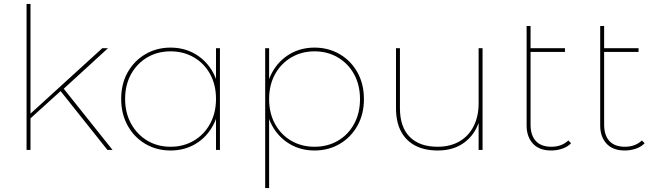

<svg xmlns="http://www.w3.org/2000/svg" viewBox="-20 -762 3336 976"><path d="M128 -154V-178L500 -517H529L304 -311L288 -299ZM115 0V-742H135V0ZM526 0 284 -304 300 -316 552 0Z M847 3Q776 3 719 -30.5Q662 -64 629 -123.5Q596 -183 596 -259Q596 -336 629 -394.5Q662 -453 719 -486.5Q776 -520 847 -520Q918 -520 974 -486.5Q1030 -453 1062.5 -394.5Q1095 -336 1095 -259Q1095 -183 1062.5 -123.5Q1030 -64 974 -30.5Q918 3 847 3ZM847 -16Q913 -16 965.5 -47Q1018 -78 1048 -133Q1078 -188 1078 -259Q1078 -331 1048 -385.5Q1018 -440 965.5 -470.5Q913 -501 847 -501Q781 -501 729 -470.5Q677 -440 646.5 -385.5Q616 -331 616 -259Q616 -188 646.5 -133Q677 -78 729 -47Q781 -16 847 -16ZM1078 0V-190L1088 -260L1078 -330V-517H1098V0Z M1579 3Q1508 3 1452 -30.5Q1396 -64 1363.5 -123Q1331 -182 1331 -258Q1331 -335 1363.5 -394Q1396 -453 1452 -486.5Q1508 -520 1579 -520Q1650 -520 1707 -486.5Q1764 -453 1797 -394Q1830 -335 1830 -258Q1830 -182 1797 -123Q1764 -64 1707 -30.5Q1650 3 1579 3ZM1328 194V-517H1348V-327L1338 -257L1348 -187V194ZM1579 -16Q1645 -16 1697.5 -46.5Q1750 -77 1780 -132Q1810 -187 1810 -258Q1810 -330 1780 -384.5Q1750 -439 1697.5 -470Q1645 -501 1579 -501Q1513 -501 1460.5 -470Q1408 -439 1378 -384.5Q1348 -330 1348 -258Q1348 -187 1378 -132Q1408 -77 1460.5 -46.5Q1513 -16 1579 -16Z M2205 3Q2139 3 2091.5 -21.5Q2044 -46 2018.5 -94Q1993 -142 1993 -212V-517H2013V-212Q2013 -116 2063 -66Q2113 -16 2204 -16Q2269 -16 2316 -43.5Q2363 -71 2388 -121Q2413 -171 2413 -236V-517H2433V0H2413V-146L2415 -143Q2393 -76 2339 -36.5Q2285 3 2205 3Z M2782 3Q2721 3 2689 -32Q2657 -67 2657 -124V-630H2677V-129Q2677 -74 2704 -45Q2731 -16 2783 -16Q2835 -16 2869 -48L2883 -34Q2865 -15 2837.5 -6Q2810 3 2782 3ZM2667 -498V-517H2852V-498Z M3156 3Q3095 3 3063 -32Q3031 -67 3031 -124V-630H3051V-129Q3051 -74 3078 -45Q3105 -16 3157 -16Q3209 -16 3243 -48L3257 -34Q3239 -15 3211.5 -6Q3184 3 3156 3ZM3041 -498V-517H3226V-498Z"/></svg>

Font: Montserrat Alternates Thin
Style: Regular
Weight: 100
Designer: Julieta Ulanovsky
Foundry: Julieta Ulanovsky
Version: Version 9.000